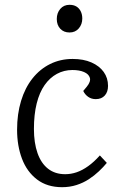

<svg xmlns="http://www.w3.org/2000/svg" viewBox="-20 -764 513 798"><path d="M282 -519Q327 -519 360 -504.5Q393 -490 411 -465Q429 -440 429 -407Q429 -382 415.5 -367Q402 -352 378 -352Q360 -352 346.5 -361.5Q333 -371 326 -386L341 -404Q358 -425 353.5 -440.5Q349 -456 329.5 -464.5Q310 -473 281 -473Q246 -473 216.5 -457Q187 -441 165.5 -410.5Q144 -380 132.5 -334Q121 -288 121 -228Q121 -170 136 -127.5Q151 -85 180 -62.5Q209 -40 251 -40Q275 -40 298.5 -48Q322 -56 346.5 -73.5Q371 -91 395 -118L424 -87Q410 -70 391 -52Q372 -34 349 -19Q326 -4 298 5Q270 14 238 14Q176 14 134 -18Q92 -50 71.5 -104Q51 -158 51 -225Q51 -290 67.5 -344.5Q84 -399 115 -438Q146 -477 188.5 -498Q231 -519 282 -519ZM216 -685Q216 -710 230.5 -727Q245 -744 269 -744Q286 -744 297.5 -737Q309 -730 315.5 -717Q322 -704 322 -687Q322 -663 307.5 -646Q293 -629 269 -629Q245 -629 230.5 -644.5Q216 -660 216 -685Z"/></svg>

Font: Literata Light
Style: Italic
Weight: 300
Italic angle: -2°
Designer: Latin by Veronika Burian and Jose Scaglione. Greek by Irene Vlachou. Cyrillic by Vera Evstafieva
Foundry: TypeTogether
Version: Version 3.103;gftools[0.9.29]